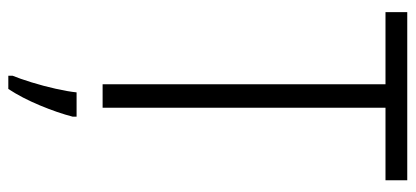

<svg xmlns="http://www.w3.org/2000/svg" viewBox="-282 -472 975 450"><g transform="rotate(90 205.0 -246.5)"><path d="M232 0H177V-663H8V-714H402V-663H232ZM253 70Q244 105 226.5 147Q209 189 188 221H157V211Q164 194 172.5 166.5Q181 139 187.5 110Q194 81 196 61H253Z"/></g></svg>

Font: Noto Sans Lao UI Cond Light
Style: Regular
Weight: 300
Width: 3
Designer: Monotype Design Team
Foundry: Monotype Imaging Inc.
Version: Version 2.000; ttfautohint (v1.8.4.7-5d5b)